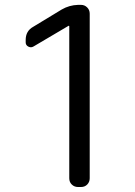

<svg xmlns="http://www.w3.org/2000/svg" viewBox="-20 -750 540 770"><path d="M114.3 -563.5Q104.5 -557.6 93.8 -563Q83 -568.4 83 -580.1V-589.8Q83 -626 113.3 -642.6L227.5 -711.9Q257.8 -729.5 293 -730.5H304.7Q319.3 -730.5 329.6 -720.2Q339.8 -710 339.8 -695.3V-35.2Q339.8 -20.5 330.1 -10.3Q320.3 0 304.7 0H293Q278.3 0 268.1 -9.8Q257.8 -19.5 257.8 -35.2V-643.6Q257.8 -645.5 256.8 -646.5H254.9Z"/></svg>

Font: Rounded-L Mgen+ 2m regular
Style: Regular
Weight: 400
Designer: [Source Han Sans]
Ryoko NISHIZUKA  (kana & ideographs); Paul D. Hunt (Latin, Greek & Cyrillic); Wenlong ZHANG  (bopomofo
Version: Version 1.059.20150602